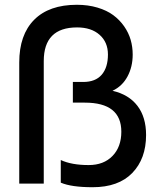

<svg xmlns="http://www.w3.org/2000/svg" viewBox="-20 -764 673 799"><path d="M365.2 15.1Q277.3 15.1 232.9 -3.9V-98.1Q277.8 -77.1 349.1 -77.1Q411.6 -77.1 448.2 -115Q484.9 -152.8 484.9 -215.8Q484.9 -336.9 333 -336.9H283.2V-422.9H326.2Q377.4 -422.9 403.3 -453.1Q429.2 -483.4 429.2 -537.1Q429.2 -588.4 394.5 -619.1Q359.9 -649.9 300.8 -649.9Q162.1 -649.9 162.1 -509.8V0H60.1V-503.9Q60.1 -619.1 122.1 -681.6Q184.1 -744.1 299.8 -744.1Q346.7 -744.1 385.7 -732.4Q424.8 -720.7 451.4 -700.9Q478 -681.2 496.6 -654.5Q515.1 -627.9 523.7 -598.4Q532.2 -568.8 532.2 -537.1Q532.2 -485.8 510.5 -445.6Q488.8 -405.3 448.2 -386.2Q516.1 -370.6 552 -323.5Q587.9 -276.4 587.9 -202.1Q587.9 -103.5 530.5 -44.2Q473.1 15.1 365.2 15.1Z"/></svg>

Font: Prompt
Style: Regular
Weight: 400
Designer: Katatrad Team
Foundry: CadsonDemak
Version: Version 1.000;PS 001.000;hotconv 1.0.88;makeotf.lib2.5.64775